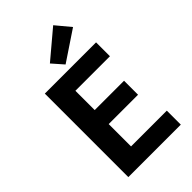

<svg xmlns="http://www.w3.org/2000/svg" viewBox="-294 -1104 1203 1203"><g transform="rotate(-45 307.5 -503.0)"><path d="M91 0H556V-124H239V-322H499V-446H239V-617H545V-740H91ZM312 -777 511 -910 431 -1006 247 -851Z"/></g></svg>

Font: Noto Sans CJK JP Bold
Style: Regular
Weight: 700
Designer: Ryoko NISHIZUKA (kana & ideographs); Paul D. Hunt (Latin, Greek & Cyrillic); Wenlong ZHANG (bopomofo); Sandoll Communica
Foundry: Adobe Systems Incorporated
Version: Version 1.004;PS 1.004;hotconv 1.0.82;makeotf.lib2.5.63406